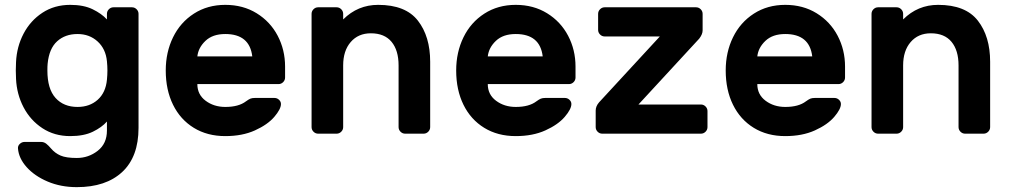

<svg xmlns="http://www.w3.org/2000/svg" viewBox="-20 -550 4158 790"><path d="M420 -50V-13C420 23 407.3 50.8 382 70.5C356.7 90.2 328 100 296 100C266.7 100 244.3 96.7 229 90C213.7 83.3 200.7 73.7 190 61C183.3 53 176.8 46.5 170.5 41.5C164.2 36.5 157 34 149 34H81C73.7 34 67.2 36.7 61.5 42C55.8 47.3 53.3 53.7 54 61C56 87.7 67.8 113.2 89.5 137.5C111.2 161.8 140 181.7 176 197C212 212.3 252 220 296 220C376 220 438.3 199.2 483 157.5C527.7 115.8 550 55.3 550 -24V-493C550 -500.3 547.3 -506.7 542 -512C536.7 -517.3 530.3 -520 523 -520H447C439.7 -520 433.3 -517.3 428 -512C422.7 -506.7 420 -500.3 420 -493V-470C405.3 -486 385.7 -500 361 -512C336.3 -524 305.7 -530 269 -530C225.7 -530 187.5 -519.2 154.5 -497.5C121.5 -475.8 95.7 -447.2 77 -411.5C58.3 -375.8 48 -337 46 -295L45 -260L46 -225C48 -183 58.3 -144.2 77 -108.5C95.7 -72.8 121.5 -44.2 154.5 -22.5C187.5 -0.8 225.7 10 269 10C306.3 10 337.3 4 362 -8C386.7 -20 406 -34 420 -50ZM208.5 -147C186.2 -171.7 175 -209.3 175 -260C175 -272 175.3 -281.3 176 -288C180 -329.3 193 -360 215 -380C237 -400 265 -410 299 -410C331.7 -410 359.2 -399.8 381.5 -379.5C403.8 -359.2 416.7 -332 420 -298C421.3 -284.7 422 -272 422 -260C422 -248 421.3 -235.3 420 -222C416.7 -186.7 404 -159.2 382 -139.5C360 -119.8 332.3 -110 299 -110C261 -110 230.8 -122.3 208.5 -147Z M1036 -495.5C998.7 -518.5 955.7 -530 907 -530C858.3 -530 815.3 -518 778 -494C740.7 -470 712 -437.5 692 -396.5C672 -355.5 662 -310 662 -260C662 -206.7 672 -159.7 692 -119C712 -78.3 740.5 -46.7 777.5 -24C814.5 -1.3 857.7 10 907 10C953.7 10 994.3 2.2 1029 -13.5C1063.7 -29.2 1090.2 -47.7 1108.5 -69C1126.8 -90.3 1136 -108 1136 -122C1136 -128.7 1133.3 -134.5 1128 -139.5C1122.7 -144.5 1116.3 -147 1109 -147H1029C1021 -147 1014.7 -146 1010 -144C1005.3 -142 999.3 -138.3 992 -133C972 -117.7 943.7 -110 907 -110C875.7 -110 848.7 -118.5 826 -135.5C803.3 -152.5 792 -175.3 792 -204H1126C1133.3 -204 1139.7 -206.7 1145 -212C1150.3 -217.3 1153 -223.7 1153 -231V-276C1153 -322 1142.8 -364.3 1122.5 -403C1102.2 -441.7 1073.3 -472.5 1036 -495.5ZM1018 -318H792C794.7 -342 805.8 -363.3 825.5 -382C845.2 -400.7 872.3 -410 907 -410C973.7 -410 1010.7 -379.3 1018 -318Z M1742 -8C1747.3 -13.3 1750 -19.7 1750 -27V-296C1750 -365.3 1733.2 -421.7 1699.5 -465C1665.8 -508.3 1611.3 -530 1536 -530C1480 -530 1432 -510 1392 -470V-493C1392 -500.3 1389.3 -506.7 1384 -512C1378.7 -517.3 1372.3 -520 1365 -520H1289C1281.7 -520 1275.3 -517.3 1270 -512C1264.7 -506.7 1262 -500.3 1262 -493V-27C1262 -19.7 1264.7 -13.3 1270 -8C1275.3 -2.7 1281.7 0 1289 0H1365C1372.3 0 1378.7 -2.7 1384 -8C1389.3 -13.3 1392 -19.7 1392 -27V-281C1392 -321 1402.3 -353 1423 -377C1443.7 -401 1471.3 -413 1506 -413C1543.3 -413 1571.7 -401.3 1591 -378C1610.3 -354.7 1620 -322.3 1620 -281V-27C1620 -19.7 1622.7 -13.3 1628 -8C1633.3 -2.7 1639.7 0 1647 0H1723C1730.3 0 1736.7 -2.7 1742 -8Z M2231 -495.5C2193.7 -518.5 2150.7 -530 2102 -530C2053.3 -530 2010.3 -518 1973 -494C1935.7 -470 1907 -437.5 1887 -396.5C1867 -355.5 1857 -310 1857 -260C1857 -206.7 1867 -159.7 1887 -119C1907 -78.3 1935.5 -46.7 1972.5 -24C2009.5 -1.3 2052.7 10 2102 10C2148.7 10 2189.3 2.2 2224 -13.5C2258.7 -29.2 2285.2 -47.7 2303.5 -69C2321.8 -90.3 2331 -108 2331 -122C2331 -128.7 2328.3 -134.5 2323 -139.5C2317.7 -144.5 2311.3 -147 2304 -147H2224C2216 -147 2209.7 -146 2205 -144C2200.3 -142 2194.3 -138.3 2187 -133C2167 -117.7 2138.7 -110 2102 -110C2070.7 -110 2043.7 -118.5 2021 -135.5C1998.3 -152.5 1987 -175.3 1987 -204H2321C2328.3 -204 2334.7 -206.7 2340 -212C2345.3 -217.3 2348 -223.7 2348 -231V-276C2348 -322 2337.8 -364.3 2317.5 -403C2297.2 -441.7 2268.3 -472.5 2231 -495.5ZM2213 -318H1987C1989.7 -342 2000.8 -363.3 2020.5 -382C2040.2 -400.7 2067.3 -410 2102 -410C2168.7 -410 2205.7 -379.3 2213 -318Z M2883 -112C2877.7 -117.3 2871.3 -120 2864 -120H2607L2857 -391C2866.3 -403 2871 -414.3 2871 -425V-493C2871 -500.3 2868.3 -506.7 2863 -512C2857.7 -517.3 2851.3 -520 2844 -520H2468C2460.7 -520 2454.3 -517.3 2449 -512C2443.7 -506.7 2441 -500.3 2441 -493V-427C2441 -419.7 2443.7 -413.3 2449 -408C2454.3 -402.7 2460.7 -400 2468 -400H2695L2445 -129C2435.7 -118.3 2431 -107 2431 -95V-27C2431 -19.7 2433.7 -13.3 2439 -8C2444.3 -2.7 2450.7 0 2458 0H2864C2871.3 0 2877.7 -2.7 2883 -8C2888.3 -13.3 2891 -19.7 2891 -27V-93C2891 -100.3 2888.3 -106.7 2883 -112Z M3340 -495.5C3302.7 -518.5 3259.7 -530 3211 -530C3162.3 -530 3119.3 -518 3082 -494C3044.7 -470 3016 -437.5 2996 -396.5C2976 -355.5 2966 -310 2966 -260C2966 -206.7 2976 -159.7 2996 -119C3016 -78.3 3044.5 -46.7 3081.5 -24C3118.5 -1.3 3161.7 10 3211 10C3257.7 10 3298.3 2.2 3333 -13.5C3367.7 -29.2 3394.2 -47.7 3412.5 -69C3430.8 -90.3 3440 -108 3440 -122C3440 -128.7 3437.3 -134.5 3432 -139.5C3426.7 -144.5 3420.3 -147 3413 -147H3333C3325 -147 3318.7 -146 3314 -144C3309.3 -142 3303.3 -138.3 3296 -133C3276 -117.7 3247.7 -110 3211 -110C3179.7 -110 3152.7 -118.5 3130 -135.5C3107.3 -152.5 3096 -175.3 3096 -204H3430C3437.3 -204 3443.7 -206.7 3449 -212C3454.3 -217.3 3457 -223.7 3457 -231V-276C3457 -322 3446.8 -364.3 3426.5 -403C3406.2 -441.7 3377.3 -472.5 3340 -495.5ZM3322 -318H3096C3098.7 -342 3109.8 -363.3 3129.5 -382C3149.2 -400.7 3176.3 -410 3211 -410C3277.7 -410 3314.7 -379.3 3322 -318Z M4046 -8C4051.3 -13.3 4054 -19.7 4054 -27V-296C4054 -365.3 4037.2 -421.7 4003.5 -465C3969.8 -508.3 3915.3 -530 3840 -530C3784 -530 3736 -510 3696 -470V-493C3696 -500.3 3693.3 -506.7 3688 -512C3682.7 -517.3 3676.3 -520 3669 -520H3593C3585.7 -520 3579.3 -517.3 3574 -512C3568.7 -506.7 3566 -500.3 3566 -493V-27C3566 -19.7 3568.7 -13.3 3574 -8C3579.3 -2.7 3585.7 0 3593 0H3669C3676.3 0 3682.7 -2.7 3688 -8C3693.3 -13.3 3696 -19.7 3696 -27V-281C3696 -321 3706.3 -353 3727 -377C3747.7 -401 3775.3 -413 3810 -413C3847.3 -413 3875.7 -401.3 3895 -378C3914.3 -354.7 3924 -322.3 3924 -281V-27C3924 -19.7 3926.7 -13.3 3932 -8C3937.3 -2.7 3943.7 0 3951 0H4027C4034.3 0 4040.7 -2.7 4046 -8Z"/></svg>

Font: Rubik
Style: Regular
Weight: 500
Designer: Hubert & Fischer
Foundry: Hubert & Fischer
Version: Version 1.100